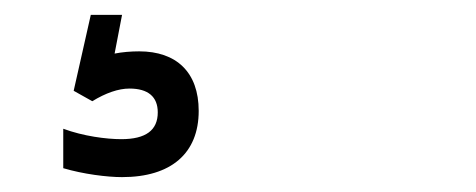

<svg xmlns="http://www.w3.org/2000/svg" viewBox="-20 -20 640 258"><path d="M144 218C210 218 247 186 247 129C247 77 217 49 167 49C156 49 144 50 134 52L144 0H102L79 102L104 116C122 105 139 99 154 99C179 99 192 110 192 131C192 155 176 167 143 167C123 167 92 163 65 153V206C92 214 124 218 144 218Z"/></svg>

Font: LT Wave Mono
Style: Regular
Weight: 400
Designer: Daniel Lyons
Version: Version 2.5 (Glyphs App)